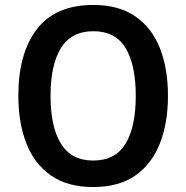

<svg xmlns="http://www.w3.org/2000/svg" viewBox="-20 -745 752 775"><path d="M658 -358Q658 -248 625 -165Q592 -82 525.5 -36Q459 10 356 10Q253 10 186 -36.5Q119 -83 86.5 -166Q54 -249 54 -359Q54 -530 129 -627.5Q204 -725 357 -725Q459 -725 526 -679Q593 -633 625.5 -550.5Q658 -468 658 -358ZM184 -358Q184 -233 226 -165Q268 -97 356 -97Q445 -97 486.5 -164.5Q528 -232 528 -358Q528 -483 487 -551Q446 -619 357 -619Q268 -619 226 -551Q184 -483 184 -358Z"/></svg>

Font: Noto Sans Devanagari SemiCondensed SemiBold
Style: Regular
Weight: 600
Width: 4
Designer: Jelle Bosma - Monotype Design Team
Foundry: Monotype Imaging Inc.
Version: Version 2.004; ttfautohint (v1.8.4.7-5d5b)